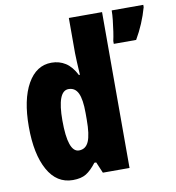

<svg xmlns="http://www.w3.org/2000/svg" viewBox="-85 -836 845 922"><g transform="rotate(-10 337.5 -375.0)"><path d="M197 10Q118 10 75 -67.5Q32 -145 32 -278Q32 -411 75 -487Q118 -563 192 -563Q230 -563 260 -544Q290 -525 312 -482H317Q315 -520 313.5 -546Q312 -572 312 -588V-760H474V0H344L321 -54H312Q286 -20 261.5 -5Q237 10 197 10ZM250 -125Q283 -125 297.5 -158Q312 -191 312 -265V-297Q312 -363 297.5 -393.5Q283 -424 251 -424Q196 -424 196 -280Q196 -125 250 -125ZM675 -749Q653 -670 612 -600H503V-614Q507 -631 511 -658Q515 -685 518 -712.5Q521 -740 521 -760H675Z"/></g></svg>

Font: Noto Sans Thai Looped ExtraCondensed Black
Style: Regular
Weight: 900
Width: 2
Designer: Sasikarn Vongin, Ben Mitchell
Foundry: The Fontpad Ltd
Version: Version 1.001; ttfautohint (v1.8.4.7-5d5b)